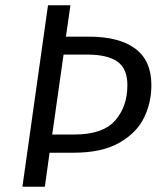

<svg xmlns="http://www.w3.org/2000/svg" viewBox="-20 -708 613 728"><path d="M554 -385Q554 -319 526 -261.5Q498 -204 432 -166.5Q366 -129 260 -129H168L150 0H65L162 -688H247L230 -569H317Q432 -569 493 -523.5Q554 -478 554 -385ZM463 -385Q463 -448 425 -474.5Q387 -501 312 -501H221L178 -198H262Q370 -198 416.5 -251Q463 -304 463 -385Z"/></svg>

Font: Fira Sans Book
Style: Italic
Weight: 350
Italic angle: -8°
Designer: bBox Type GmbH & Carrois Corporate GbR & Edenspiekermann AG
Foundry: bBox Type GmbH & Carrois Corporate GbR & Edenspiekermann AG
Version: Version 4.301